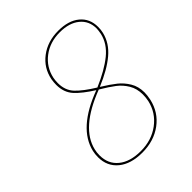

<svg xmlns="http://www.w3.org/2000/svg" viewBox="-192 -769 880 880"><g transform="rotate(-45 248.0 -329.0)"><path d="M479 -546Q479 -527 475 -511Q462 -457 415.5 -418Q369 -379 290 -346Q332 -320 357 -300Q382 -280 399.5 -251Q417 -222 417 -183Q417 -166 412 -141Q397 -74 343.5 -34.5Q290 5 215 5Q141 5 98.5 -30Q56 -65 56 -124Q56 -144 60 -161Q88 -280 268 -347Q212 -382 183.5 -413.5Q155 -445 155 -494Q155 -510 158 -528Q170 -589 219 -626Q268 -663 337 -663Q403 -663 441 -631.5Q479 -600 479 -546ZM469 -546Q469 -595 433.5 -624Q398 -653 337 -653Q273 -653 227 -618Q181 -583 169 -526Q166 -510 166 -494Q166 -447 194.5 -417Q223 -387 280 -352Q359 -386 406 -424Q453 -462 465 -514Q469 -536 469 -546ZM405 -182Q405 -220 388 -248.5Q371 -277 345.5 -296.5Q320 -316 278 -341Q97 -272 71 -160Q67 -144 67 -125Q67 -69 106.5 -37Q146 -5 215 -5Q285 -5 336 -43Q387 -81 401 -143Q405 -162 405 -182Z"/></g></svg>

Font: Ysabeau Infant Hairline
Style: Italic
Weight: 100
Italic angle: -12°
Designer: Christian Thalmann (Catharsis Fonts)
Version: Version 0.003